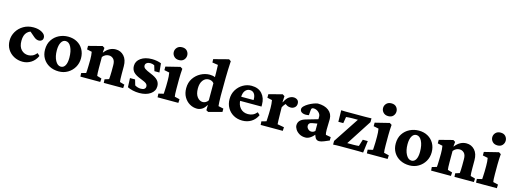

<svg xmlns="http://www.w3.org/2000/svg" viewBox="-10 -1218 5093 1900"><g transform="rotate(15 2536.5 -268.5)"><path d="M204.1 5.9Q154.3 5.9 114 -15.9Q73.7 -37.6 50 -75.9Q26.4 -114.3 26.4 -164.1Q26.4 -213.9 51.5 -256.3Q76.7 -298.8 121.1 -325Q165.5 -351.1 222.7 -351.1Q274.4 -351.1 310.5 -330.3Q346.7 -309.6 346.7 -278.3Q346.7 -258.8 334.2 -248.5Q321.8 -238.3 305.2 -238.3Q277.3 -238.3 251.5 -261.7L192.4 -312.5L233.4 -303.7Q199.7 -310.5 169.9 -281.5Q140.1 -252.4 140.1 -191.9Q140.1 -132.3 169.2 -101.8Q198.2 -71.3 241.2 -71.3Q262.7 -71.3 284.2 -80.8Q305.7 -90.3 327.1 -115.2L351.1 -92.3Q328.6 -43.5 289.1 -18.8Q249.5 5.9 204.1 5.9Z M574.2 5.9Q519.5 5.9 477.5 -16.4Q435.5 -38.6 411.9 -77.9Q388.2 -117.2 388.2 -168.5Q388.2 -226.6 415 -267.3Q441.9 -308.1 485.1 -329.6Q528.3 -351.1 577.6 -351.1Q629.9 -351.1 669.9 -328.9Q710 -306.6 732.4 -267.1Q754.9 -227.5 754.9 -176.3Q754.9 -125 730.7 -83.7Q706.5 -42.5 665.5 -18.3Q624.5 5.9 574.2 5.9ZM582 -44.9Q610.8 -44.9 626.5 -72.8Q642.1 -100.6 642.1 -150.9Q642.1 -218.8 620.8 -260.7Q599.6 -302.7 564.9 -302.7Q536.6 -302.7 519.8 -273.2Q502.9 -243.7 502.9 -191.9Q502.9 -128.9 525.6 -86.9Q548.3 -44.9 582 -44.9Z M795.9 0 793.5 -36.1 841.8 -49.8Q842.8 -55.2 844 -77.9Q845.2 -100.6 845.7 -127.9L846.7 -187.5Q846.7 -211.9 845.2 -229Q843.8 -246.1 840.3 -266.6L790 -277.3V-313.5L930.2 -349.6L952.1 -335.9L947.8 -289.1L950.2 -288.1Q998.5 -351.1 1065.9 -351.1Q1116.7 -351.1 1150.4 -314Q1184.1 -276.9 1184.1 -210V-128.9Q1184.1 -102.5 1185.1 -79.3Q1186 -56.2 1188 -49.8L1236.3 -36.1L1233.9 0H1035.2L1033.2 -36.1L1076.7 -49.8Q1078.1 -61.5 1079.3 -84.7Q1080.6 -107.9 1080.6 -128.4V-192.9Q1080.6 -237.3 1061.3 -256.6Q1042 -275.9 1016.1 -275.9Q977.1 -275.9 950.7 -242.7V-127.9Q950.7 -102.1 951.7 -79.1Q952.6 -56.2 954.6 -49.8L1001.5 -36.1L999 0Z M1398.4 5.9Q1364.7 5.9 1332.3 -1.5Q1299.8 -8.8 1277.3 -20.5L1273.4 -113.3H1325.7L1342.3 -56.6Q1371.6 -39.1 1403.8 -39.1Q1427.2 -39.1 1439.5 -48.6Q1451.7 -58.1 1451.7 -73.7Q1451.7 -91.3 1438.2 -103.3Q1424.8 -115.2 1382.3 -131.3Q1325.2 -152.3 1302.2 -177.5Q1279.3 -202.6 1279.3 -240.7Q1279.3 -289.1 1323 -320.1Q1366.7 -351.1 1437 -351.1Q1462.9 -351.1 1488.8 -346.2Q1514.6 -341.3 1531.7 -333.5L1540.5 -241.7H1489.3L1472.2 -297.9Q1464.4 -302.2 1452.9 -305.2Q1441.4 -308.1 1431.6 -308.1Q1408.7 -308.1 1394.5 -297.9Q1380.4 -287.6 1380.4 -271Q1380.4 -252.4 1397.7 -240Q1415 -227.5 1460.9 -209Q1512.2 -188.5 1534.2 -164.1Q1556.2 -139.6 1556.2 -104.5Q1556.2 -54.7 1512.5 -24.4Q1468.8 5.9 1398.4 5.9Z M1586.4 0 1584.5 -37.6 1636.2 -49.8Q1636.7 -54.7 1637.9 -77.4Q1639.2 -100.1 1640.1 -127.9L1640.6 -186Q1640.6 -210 1639.2 -228Q1637.7 -246.1 1634.3 -266.6L1582 -277.3V-313.5L1728 -349.6L1750 -335.9Q1748 -310.5 1746.6 -285.2Q1745.1 -259.8 1745.1 -228V-127.9Q1745.1 -102.5 1746.3 -79.1Q1747.6 -55.7 1749.5 -49.8L1801.3 -37.6L1799.3 0ZM1694.8 -410.6Q1662.1 -410.6 1643.6 -430.4Q1625 -450.2 1625 -476.1Q1625 -502.4 1643.6 -522Q1662.1 -541.5 1694.8 -541.5Q1727.5 -541.5 1745.1 -522Q1762.7 -502.4 1762.7 -476.1Q1762.7 -450.2 1745.1 -430.4Q1727.5 -410.6 1694.8 -410.6Z M2107.9 10.3 2085.9 -1.5 2086.9 -53.2 2084.5 -54.2Q2064.5 -19.5 2040.3 -5.9Q2016.1 7.8 1991.2 7.8Q1950.2 7.8 1914.8 -13.2Q1879.4 -34.2 1857.9 -72Q1836.4 -109.9 1836.4 -161.1Q1836.4 -219.2 1864.7 -261.5Q1893.1 -303.7 1937 -326.9Q1981 -350.1 2028.3 -350.1Q2043 -350.1 2058.1 -347.4Q2073.2 -344.7 2083 -339.4Q2083 -360.4 2082.5 -385Q2082 -409.7 2081.3 -431.4Q2080.6 -453.1 2080.1 -464.4L2021.5 -473.1L2020 -507.3L2172.4 -546.9L2193.8 -532.7Q2191.4 -483.9 2189.5 -443.1Q2187.5 -402.3 2187.5 -357.4L2186.5 -175.3Q2186.5 -137.2 2188.2 -114.3Q2189.9 -91.3 2191.4 -71.8L2244.1 -60.5V-26.4ZM2030.3 -70.3Q2042 -70.3 2057.4 -77.6Q2072.8 -85 2084 -102.1V-277.8Q2073.7 -291 2059.8 -296.6Q2045.9 -302.2 2031.2 -302.2Q1995.1 -302.2 1971.9 -271.7Q1948.7 -241.2 1948.7 -189Q1948.7 -130.9 1972.9 -100.6Q1997.1 -70.3 2030.3 -70.3Z M2455.1 5.9Q2403.3 5.9 2363.5 -16.8Q2323.7 -39.6 2301.3 -78.9Q2278.8 -118.2 2278.8 -167.5Q2278.8 -221.7 2304.2 -262.9Q2329.6 -304.2 2370.4 -327.6Q2411.1 -351.1 2457.5 -351.1Q2526.4 -351.1 2564.9 -308.6Q2603.5 -266.1 2603.5 -197.3V-177.7H2372.6V-219.7H2524.4L2511.2 -199.7V-227.5Q2511.2 -264.2 2495.4 -285.2Q2479.5 -306.2 2451.2 -306.2Q2422.9 -306.2 2403.3 -282Q2383.8 -257.8 2383.8 -207.5V-191.4Q2383.8 -137.2 2413.3 -104Q2442.9 -70.8 2492.2 -70.8Q2519 -70.8 2540.8 -80.6Q2562.5 -90.3 2583 -113.8L2607.4 -90.3Q2585.4 -43 2545.4 -18.6Q2505.4 5.9 2455.1 5.9Z M2642.6 0 2640.1 -36.1 2689 -49.8Q2689.5 -55.2 2690.7 -78.4Q2691.9 -101.6 2692.9 -127.9L2693.8 -187Q2693.8 -209.5 2692.1 -227.3Q2690.4 -245.1 2687 -266.6L2637.2 -277.3V-313.5L2774.9 -349.6L2796.4 -335.9L2793 -273.4L2795.4 -272.9Q2817.4 -316.4 2840.6 -332.3Q2863.8 -348.1 2888.7 -348.1Q2909.7 -348.1 2926 -336.2Q2942.4 -324.2 2942.4 -298.3Q2942.4 -272.9 2925 -258.1Q2907.7 -243.2 2884.3 -243.2Q2865.2 -243.2 2849.9 -250Q2834.5 -256.8 2816.9 -274.9L2840.3 -272.9Q2815.4 -256.8 2798.3 -222.2L2799.3 -160.6Q2799.8 -116.7 2800.8 -86.9Q2801.8 -57.1 2802.7 -49.8L2871.1 -37.6L2869.1 0Z M3101.6 5.9Q3064.9 5.9 3038.8 -9.5Q3012.7 -24.9 2998.8 -47.1Q2984.9 -69.3 2984.9 -88.9Q2984.9 -146 3057.1 -167L3180.2 -202.6V-229.5Q3180.2 -254.4 3157.5 -274.2Q3134.8 -293.9 3106.4 -293.9Q3093.8 -293.9 3088.6 -287.8Q3083.5 -281.7 3082.5 -266.1L3078.6 -216.8Q3039.1 -208.5 3013.4 -219.2Q2987.8 -230 2987.8 -254.9Q2987.8 -270.5 3003.7 -286.4Q3019.5 -302.2 3043.5 -316.2Q3067.4 -330.1 3092 -339.4Q3116.7 -348.6 3134.3 -351.1Q3205.1 -351.1 3246.3 -319.3Q3287.6 -287.6 3288.1 -233.4L3285.6 -126.5Q3285.6 -85.4 3291.5 -72.3L3343.3 -63V-28.3L3291 -6.3Q3261.7 5.9 3241.2 5.9Q3210.4 5.9 3197.8 -25.4L3183.6 -61.5L3200.2 -58.6Q3150.4 5.9 3101.6 5.9ZM3143.1 -65.9Q3164.1 -65.9 3181.2 -82.5V-158.2L3130.9 -149.4Q3094.2 -144.5 3094.2 -113.3Q3094.2 -95.2 3108.9 -80.6Q3123.5 -65.9 3143.1 -65.9Z M3495.1 -14.2 3489.7 -47.9H3580.6Q3596.2 -47.9 3609.4 -48.8Q3622.6 -49.8 3635.3 -50.8L3656.7 -120.1H3708L3692.9 1.5Q3672.9 0.5 3649.4 0.2Q3626 0 3609.9 0H3454.1Q3437.5 0 3419.9 0.5Q3402.3 1 3385.3 2.4V-35.2L3580.1 -330.6L3580.6 -298.3H3502Q3480.5 -298.3 3465.6 -297.1Q3450.7 -295.9 3438.5 -294.4L3427.7 -229H3377L3375 -346.7Q3395.5 -345.2 3418.9 -345.2Q3442.4 -345.2 3458.5 -345.2H3615.7Q3632.3 -345.2 3650.1 -345.7Q3668 -346.2 3685.1 -346.7V-308.1Z M3730.5 0 3728.5 -37.6 3780.3 -49.8Q3780.8 -54.7 3782 -77.4Q3783.2 -100.1 3784.2 -127.9L3784.7 -186Q3784.7 -210 3783.2 -228Q3781.7 -246.1 3778.3 -266.6L3726.1 -277.3V-313.5L3872.1 -349.6L3894 -335.9Q3892.1 -310.5 3890.6 -285.2Q3889.2 -259.8 3889.2 -228V-127.9Q3889.2 -102.5 3890.4 -79.1Q3891.6 -55.7 3893.6 -49.8L3945.3 -37.6L3943.4 0ZM3838.9 -410.6Q3806.2 -410.6 3787.6 -430.4Q3769 -450.2 3769 -476.1Q3769 -502.4 3787.6 -522Q3806.2 -541.5 3838.9 -541.5Q3871.6 -541.5 3889.2 -522Q3906.7 -502.4 3906.7 -476.1Q3906.7 -450.2 3889.2 -430.4Q3871.6 -410.6 3838.9 -410.6Z M4167 5.9Q4112.3 5.9 4070.3 -16.4Q4028.3 -38.6 4004.6 -77.9Q3981 -117.2 3981 -168.5Q3981 -226.6 4007.8 -267.3Q4034.7 -308.1 4077.9 -329.6Q4121.1 -351.1 4170.4 -351.1Q4222.7 -351.1 4262.7 -328.9Q4302.7 -306.6 4325.2 -267.1Q4347.7 -227.5 4347.7 -176.3Q4347.7 -125 4323.5 -83.7Q4299.3 -42.5 4258.3 -18.3Q4217.3 5.9 4167 5.9ZM4174.8 -44.9Q4203.6 -44.9 4219.2 -72.8Q4234.9 -100.6 4234.9 -150.9Q4234.9 -218.8 4213.6 -260.7Q4192.4 -302.7 4157.7 -302.7Q4129.4 -302.7 4112.5 -273.2Q4095.7 -243.7 4095.7 -191.9Q4095.7 -128.9 4118.4 -86.9Q4141.1 -44.9 4174.8 -44.9Z M4388.7 0 4386.2 -36.1 4434.6 -49.8Q4435.5 -55.2 4436.8 -77.9Q4438 -100.6 4438.5 -127.9L4439.5 -187.5Q4439.5 -211.9 4438 -229Q4436.5 -246.1 4433.1 -266.6L4382.8 -277.3V-313.5L4522.9 -349.6L4544.9 -335.9L4540.5 -289.1L4543 -288.1Q4591.3 -351.1 4658.7 -351.1Q4709.5 -351.1 4743.2 -314Q4776.9 -276.9 4776.9 -210V-128.9Q4776.9 -102.5 4777.8 -79.3Q4778.8 -56.2 4780.8 -49.8L4829.1 -36.1L4826.7 0H4627.9L4626 -36.1L4669.4 -49.8Q4670.9 -61.5 4672.1 -84.7Q4673.3 -107.9 4673.3 -128.4V-192.9Q4673.3 -237.3 4654.1 -256.6Q4634.8 -275.9 4608.9 -275.9Q4569.8 -275.9 4543.5 -242.7V-127.9Q4543.5 -102.1 4544.4 -79.1Q4545.4 -56.2 4547.4 -49.8L4594.2 -36.1L4591.8 0Z M4849.1 0 4847.2 -37.6 4898.9 -49.8Q4899.4 -54.7 4900.6 -77.4Q4901.9 -100.1 4902.8 -127.9L4903.3 -186Q4903.3 -210 4901.9 -228Q4900.4 -246.1 4897 -266.6L4844.7 -277.3V-313.5L4990.7 -349.6L5012.7 -335.9Q5010.7 -310.5 5009.3 -285.2Q5007.8 -259.8 5007.8 -228V-127.9Q5007.8 -102.5 5009 -79.1Q5010.3 -55.7 5012.2 -49.8L5064 -37.6L5062 0ZM4957.5 -410.6Q4924.8 -410.6 4906.2 -430.4Q4887.7 -450.2 4887.7 -476.1Q4887.7 -502.4 4906.2 -522Q4924.8 -541.5 4957.5 -541.5Q4990.2 -541.5 5007.8 -522Q5025.4 -502.4 5025.4 -476.1Q5025.4 -450.2 5007.8 -430.4Q4990.2 -410.6 4957.5 -410.6Z"/></g></svg>

Font: Lateef
Style: Bold
Weight: 700
Designer: SIL International
Foundry: SIL International
Version: Version 4.200